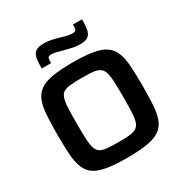

<svg xmlns="http://www.w3.org/2000/svg" viewBox="-204 -1063 1175 1229"><g transform="rotate(-30 383.5 -448.5)"><path d="M384 8Q293 8 234.5 -2Q176 -12 142.5 -35Q109 -58 93 -98.5Q77 -139 73 -199.5Q69 -260 69 -344Q69 -428 73 -488.5Q77 -549 93 -589Q109 -629 142.5 -652.5Q176 -676 234.5 -686Q293 -696 384 -696Q474 -696 532.5 -686Q591 -676 624.5 -652.5Q658 -629 674 -589Q690 -549 694 -488.5Q698 -428 698 -344Q698 -260 694 -199.5Q690 -139 674 -98.5Q658 -58 624.5 -35Q591 -12 532.5 -2Q474 8 384 8ZM384 -107Q434 -107 465.5 -110Q497 -113 515.5 -124.5Q534 -136 542.5 -161Q551 -186 553 -230.5Q555 -275 555 -344Q555 -413 553 -457Q551 -501 542.5 -526.5Q534 -552 515.5 -563.5Q497 -575 465.5 -578Q434 -581 383 -581Q334 -581 302 -578Q270 -575 251.5 -564Q233 -553 224.5 -527Q216 -501 214 -457Q212 -413 212 -344Q212 -275 214 -230.5Q216 -186 224.5 -160.5Q233 -135 251.5 -124Q270 -113 302 -110Q334 -107 384 -107ZM194 -761Q194 -804 198.5 -833.5Q203 -863 222.5 -878.5Q242 -894 284 -894Q314 -894 343 -887.5Q372 -881 399 -873Q421 -867 440 -862Q459 -857 477 -857Q500 -857 504 -867.5Q508 -878 508 -905H575Q575 -862 570 -832.5Q565 -803 546.5 -787.5Q528 -772 486 -772Q454 -772 426 -779Q398 -786 370 -793Q348 -799 328 -804Q308 -809 292 -809Q270 -809 266.5 -798.5Q263 -788 263 -761Z"/></g></svg>

Font: Saira SemiExpanded SemiBold
Style: Regular
Weight: 600
Width: 6
Designer: Hector Gatti with collaboration of the Omnibus-Type team
Foundry: Omnibus-Type
Version: Version 1.101